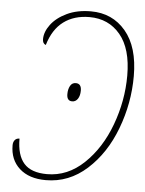

<svg xmlns="http://www.w3.org/2000/svg" viewBox="-53 -768 620 820"><g transform="rotate(5 257.5 -357.5)"><path d="M20 -126Q20 -140 27 -148.5Q34 -157 47 -157Q47 -86 78 -51Q109 -16 177 -16Q265 -16 335 -82.5Q405 -149 443.5 -253Q482 -357 482 -465Q482 -580 432 -640Q382 -700 300 -700Q234 -700 189 -666.5Q144 -633 124 -565Q110 -570 110 -589Q110 -620 133.5 -651.5Q157 -683 201 -704Q245 -725 304 -725Q396 -725 453 -657.5Q510 -590 510 -465Q510 -349 468.5 -239Q427 -129 350 -59.5Q273 10 174 10Q102 10 61 -27Q20 -64 20 -126ZM234 -364Q234 -385 242 -399.5Q250 -414 266 -414Q290 -414 290 -384Q290 -362 281 -348.5Q272 -335 257 -335Q234 -335 234 -364Z"/></g></svg>

Font: Noto Serif NarrowThin
Style: Italic
Weight: 250
Width: 4
Italic angle: -12°
Designer: Monotype Design Team
Foundry: Monotype Imaging Inc.
Version: Version 1.001